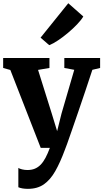

<svg xmlns="http://www.w3.org/2000/svg" viewBox="-20 -915 640 1188"><path d="M152.5 253.5Q134 253.5 118.8 250.8Q103.5 248 93.5 243.5V124Q100.5 129 116.5 133Q132.5 137 150 137Q175.5 137 195.5 128.8Q215.5 120.5 231.8 103.8Q248 87 261.8 61Q275.5 35 288.5 0H232L44 -482L-0.5 -494.5V-556H286V-494.5L215.5 -482.5L300.5 -211.5L333.5 -103.5L360.5 -212L439.5 -483L378 -494.5V-556H599.5V-494.5L551.5 -483Q531 -420.5 508.5 -353.5Q486 -286.5 464.5 -224Q443 -161.5 425.2 -110.2Q407.5 -59 395.8 -26.2Q384 6.5 381 13Q352.5 90 322 143.8Q291.5 197.5 251.5 225.5Q211.5 253.5 152.5 253.5ZM284 -636 231 -682 402.5 -895 495.5 -813Q483 -791.5 457.2 -764.5Q431.5 -737.5 400.2 -711.2Q369 -685 338.5 -664.8Q308 -644.5 286 -636Z"/></svg>

Font: Merriweather ExtraBold
Style: Regular
Weight: 800
Version: Version 2.100